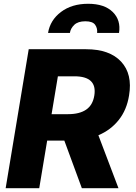

<svg xmlns="http://www.w3.org/2000/svg" viewBox="-20 -985 710 1005"><path d="M9.6 0 130.3 -727.3H430.8Q553.6 -727.3 614 -662.3Q674.4 -597.3 655.5 -485.1Q643.5 -409.8 601.6 -357.1Q559.7 -304.3 495 -277L600.1 0H408.4L316.8 -248.9H226.9L185.4 0ZM250 -387.4H336.6Q396 -387.4 430.8 -411Q465.6 -434.7 473.7 -485.1Q489.7 -585.6 369.7 -585.6H283ZM231.5 -812.5Q242.5 -879.6 299.2 -922.4Q355.8 -965.2 441.4 -965.2Q526.3 -965.2 570 -922.4Q613.6 -879.6 603 -812.5H488.3Q491.1 -836.3 478.2 -854.9Q465.2 -873.6 426.8 -873.6Q388.1 -873.6 368.6 -854.8Q349.1 -835.9 345.9 -812.5Z"/></svg>

Font: Inter UI Extra Bold
Style: Italic
Weight: 800
Italic angle: 9.39999°
Designer: Rasmus Andersson
Foundry: rsms
Version: 3.2;8d6f07862